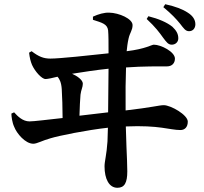

<svg xmlns="http://www.w3.org/2000/svg" viewBox="-20 -832 970 911"><path d="M795 -620C812 -620 826 -632 826 -650C826 -671 817 -687 798 -705C772 -726 732 -743 684 -755L676 -742C717 -704 737 -677 754 -653C770 -632 778 -620 795 -620ZM877 -684C898 -684 907 -701 907 -717C907 -738 895 -757 871 -772C845 -789 813 -801 764 -812L755 -798C795 -765 816 -742 834 -720C852 -697 860 -684 877 -684ZM196 -457C206 -457 229 -462 253 -468C262 -458 271 -441 273 -409C275 -376 277 -320 277 -272C204 -264 140 -256 120 -256C88 -256 64 -280 47 -299L34 -293C34 -280 38 -250 47 -231C59 -199 100 -150 138 -150C156 -150 180 -165 220 -176C259 -188 392 -215 492 -226L490 -161C486 -98 476 -67 476 -43C476 18 498 59 537 59C571 59 584 35 584 -19C584 -49 582 -87 580 -137L577 -232C737 -239 785 -215 836 -215C856 -215 871 -228 871 -255C871 -287 790 -333 757 -333C736 -333 699 -322 576 -308C575 -387 576 -462 578 -512C660 -518 738 -517 772 -517C797 -517 810 -533 810 -554C810 -586 744 -620 710 -620C699 -620 672 -600 581 -589C583 -608 585 -627 590 -649C596 -677 609 -688 609 -713C609 -743 545 -771 498 -772C475 -773 447 -765 421 -753V-738C465 -724 489 -718 493 -688C495 -664 495 -633 495 -579C403 -569 263 -554 219 -554C187 -554 164 -563 130 -589L118 -582C121 -557 125 -541 132 -524C146 -493 178 -457 196 -457ZM493 -299 357 -283C358 -321 360 -361 362 -383C365 -407 373 -418 373 -435C373 -453 345 -472 322 -482C372 -490 437 -500 495 -506Z"/></svg>

Font: GenRyuMin2 TW B
Style: Regular
Weight: 700
Version: Version 2.100;PS 2.1;hotconv 16.6.51;makeotf.lib2.5.65220 DE